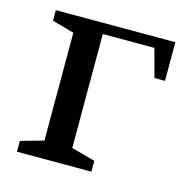

<svg xmlns="http://www.w3.org/2000/svg" viewBox="-79 -558 608 633"><g transform="rotate(15 224.5 -242.0)"><path d="M36 -484H444V-352H408L382 -448H206V-59L287 -37V0H33V-37L111 -59V-427L36 -448Z"/></g></svg>

Font: Ledger
Style: Regular
Weight: 400
Designer: Denis Masharov
Foundry: Denis Masharov
Version: 1.001